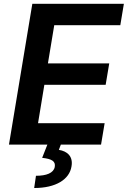

<svg xmlns="http://www.w3.org/2000/svg" viewBox="-20 -747 660 992"><path d="M26.3 0H224.8L197.8 68.5C247.5 73.9 268.5 85.9 262.8 116.1C256.4 147 220.2 161.2 165.8 161.2L156.6 224.4C268.8 224.4 338.8 180 349.4 112.9C358.7 61.4 327.8 34.1 284.1 27.3L294.4 0H502.1L520.6 -110.4H176.5L209.2 -308.9H525.9L544.4 -419.4H227.6L260.3 -616.8H601.6L620 -727.3H147Z"/></svg>

Font: Margiela Sans Semi Bold
Style: Italic
Weight: 600
Italic angle: -9.39999°
Designer: Stefan Endress, Andreas Faust
Version: Version 1.100;FEAKit 1.0